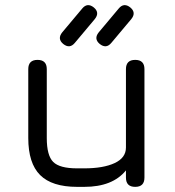

<svg xmlns="http://www.w3.org/2000/svg" viewBox="-20 -727 682 747"><path d="M226 -556Q202 -576 222 -601L300 -694Q320 -718 345 -698Q369 -678 349 -653L271 -560Q251 -536 226 -556ZM368 -556Q344 -576 364 -601L442 -694Q462 -718 487 -698Q511 -678 491 -653L413 -560Q393 -536 368 -556ZM90 -458Q90 -494 126 -494Q162 -494 162 -458V-190Q162 -122 187 -97Q212 -72 280 -72H308Q382 -72 426 -92.5Q470 -113 470 -153V-458Q470 -494 506 -494Q542 -494 542 -458V-36Q542 0 506 0Q470 0 470 -36V-64Q418 0 308 0H280Q182 0 136 -46Q90 -92 90 -190Z"/></svg>

Font: Jura SemiBold
Style: Regular
Weight: 600
Designer: Daniel Johnson, Alexei Vanyashin
Foundry: Daniel Johnson
Version: Version 5.103